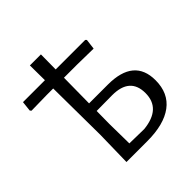

<svg xmlns="http://www.w3.org/2000/svg" viewBox="-186 -842 984 984"><g transform="rotate(-45 305.5 -350.0)"><path d="M579 -191Q579 -97 514 -48.5Q449 0 328 0H177L181 -193L178 -532H132L19 -530L13 -537L19 -592H178L177 -700H257L256 -592H470L476 -586L469 -530L352 -532H256L254 -348H390Q579 -348 579 -191ZM496 -181Q496 -294 367 -294L254 -293L253 -200L255 -57L361 -55Q496 -69 496 -181Z"/></g></svg>

Font: Alegreya Sans
Style: Regular
Weight: 400
Designer: Juan Pablo del Peral
Foundry: Huerta Tipografica
Version: Version 2.008; ttfautohint (v1.6)